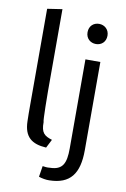

<svg xmlns="http://www.w3.org/2000/svg" viewBox="-104 -839 714 1090"><g transform="rotate(10 253.5 -294.0)"><path d="M235 -38 210 11C126 6 82 -28 80 -118C79 -121 79 -204 79 -208V-766C108 -770 136 -775 165 -779V-305C165 -299 166 -133 171 -129C170 -67 190 -52 235 -38ZM260 191C243 192 215 187 199 181L209 118C220 120 236 122 251 120C325 119 343 78 343 -7V-521H429V-12C429 123 380 189 260 191ZM443 -675C443 -639 418 -617 386 -617C354 -617 328 -639 328 -675C328 -711 353 -733 385 -733C417 -733 443 -710 443 -675Z"/></g></svg>

Font: Repo Regular
Style: Regular
Weight: 400
Designer: Stefan Peev
Foundry: Context Ltd
Version: Version 1.502